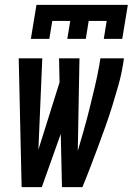

<svg xmlns="http://www.w3.org/2000/svg" viewBox="-20 -770 546 790"><path d="M69 0 57 -530H154L138 -154L225 -431L223 -530H307L300 -149Q313 -193 325.5 -237Q338 -281 349 -325.5Q360 -370 370.5 -414.5Q381 -459 389 -504L393 -530H490L486 -504Q479 -461 467 -418.5Q455 -376 442 -334Q429 -292 414 -250Q399 -208 383.5 -166.5Q368 -125 352 -83Q336 -41 319 0H235L230 -219L152 0ZM107 -610 130 -750H506L483 -610H407L419 -684H345L333 -610H257L269 -684H195L183 -610Z"/></svg>

Font: Iosevka Curly Slab SmBdObl
Style: Regular
Weight: 600
Italic angle: -9°
Monospace: yes
Designer: Belleve Invis
Foundry: Belleve Invis
Version: Version 11.0.0; ttfautohint (v1.8.3)